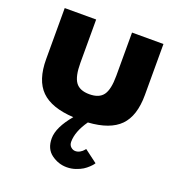

<svg xmlns="http://www.w3.org/2000/svg" viewBox="-141 -627 937 1016"><g transform="rotate(20 328.0 -119.0)"><path d="M221 158Q221 96 290 14Q165 7 107.5 -50Q50 -107 50 -226V-513H227V-269Q227 -193 250 -161Q273 -129 328 -129Q383 -129 406 -161Q429 -193 429 -269V-513H606V-226Q606 -108 550 -51Q494 6 372 14Q324 82 324 140Q324 158 335.5 168.5Q347 179 361 179Q375 179 387.5 171.5Q400 164 406 156L412 149L484 203Q482 206 478.5 211Q475 216 462.5 228Q450 240 435 249.5Q420 259 396.5 267Q373 275 347 275Q300 275 260.5 246Q221 217 221 158Z"/></g></svg>

Font: Hussar
Style: BoldWeb
Weight: 700
Foundry: Cannot Into Space Fonts
Version: Version 2.00